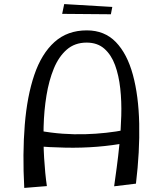

<svg xmlns="http://www.w3.org/2000/svg" viewBox="-20 -915 799 942"><path d="M540 -1Q545 -37 552.5 -92Q560 -147 566.5 -213Q573 -279 575 -348Q577 -417 570 -481Q563 -545 544.5 -595.5Q526 -646 492 -676Q458 -706 405 -706Q347 -706 307.5 -671.5Q268 -637 244 -578.5Q220 -520 208 -446.5Q196 -373 194 -294Q192 -215 196.5 -139.5Q201 -64 210 -2L99 7Q90 -161 101.5 -302.5Q113 -444 148.5 -548Q184 -652 247.5 -709Q311 -766 406 -766Q493 -766 548.5 -708.5Q604 -651 632 -548Q660 -445 663 -308.5Q666 -172 647 -14ZM139 -199 171 -274Q231 -263 287.5 -259Q344 -255 397 -256.5Q450 -258 500 -263.5Q550 -269 596 -278L605 -215Q531 -201 456 -195Q381 -189 302.5 -190.5Q224 -192 139 -199ZM524 -845 285 -847 295 -895 531 -881Z"/></svg>

Font: Marhey Light
Style: Regular
Weight: 300
Designer: Nur Syamsi & Bustanul Arifin
Foundry: Namelatype
Version: Version 1.000